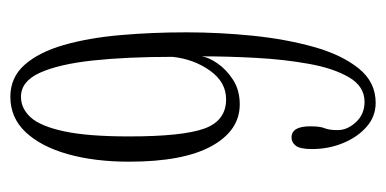

<svg xmlns="http://www.w3.org/2000/svg" viewBox="-212 -540 763 380"><g transform="rotate(90 170.0 -349.5)"><path d="M171 12Q132.5 12 107.5 -16.5Q82.5 -45 68.5 -94Q54.5 -143 49 -205.5Q43.5 -268 43.5 -336.5Q43.5 -401.5 50.2 -467.8Q57 -534 72.5 -589Q88 -644 115 -677.5Q142 -711 183 -711Q210 -711 230.5 -693Q251 -675 262.8 -646.2Q274.5 -617.5 274.5 -585Q274.5 -561.5 268 -553Q261.5 -544.5 251.5 -544.5Q229.5 -544.5 229.5 -581.5Q229.5 -601 233.2 -609.8Q237 -618.5 237 -636Q237 -655 221.2 -672Q205.5 -689 181 -689Q150.5 -689 132.5 -658.2Q114.5 -627.5 105.8 -578.5Q97 -529.5 94 -473.5Q91 -417.5 91 -367Q93 -380.5 105 -398Q117 -415.5 137.5 -428.8Q158 -442 186 -442Q238 -442 268.8 -386Q299.5 -330 299.5 -223Q299.5 -154.5 284.5 -101.5Q269.5 -48.5 241 -18.2Q212.5 12 171 12ZM171 -9Q194.5 -9 212 -28.5Q229.5 -48 239.5 -94.8Q249.5 -141.5 249.5 -223Q249.5 -328.5 234 -371.8Q218.5 -415 176 -415Q142 -415 119.2 -383Q96.5 -351 92 -309Q92 -219 99.2 -151.5Q106.5 -84 123.5 -46.5Q140.5 -9 171 -9Z"/></g></svg>

Font: Imbue 50pt ExtraLight
Style: Regular
Weight: 200
Designer: Tyler Finck
Foundry: Etcetera Type Company
Version: Version 1.102; ttfautohint (v1.8.3)